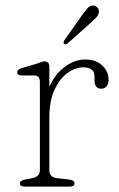

<svg xmlns="http://www.w3.org/2000/svg" viewBox="-20 -690 440 710"><path d="M162.5 -443V-369Q183.5 -416 219.8 -443Q256 -470 294.5 -470Q334.5 -470 358 -448Q381.5 -426 381.5 -394Q381.5 -380 374.2 -371Q367 -362 354.5 -362Q329.5 -362 329.5 -393V-406Q329.5 -425.5 318.2 -433.2Q307 -441 289 -441Q258.5 -441 229.5 -420Q200.5 -399 181.5 -357.8Q162.5 -316.5 162.5 -256V-61Q162.5 -34 191.5 -31L236.5 -26Q255.5 -23.5 255.5 -12Q255.5 0 238.5 0H70.5Q53.5 0 53.5 -12Q53.5 -22 72.5 -26L98.5 -31Q127.5 -36.5 127.5 -61V-387Q127.5 -411 106.5 -411H59.5Q43.5 -411 43.5 -423Q43.5 -433 59.5 -438L114.5 -454Q122 -456.5 130.5 -459.8Q139 -463 143.5 -463Q162.5 -463 162.5 -443ZM283.5 -634Q296.5 -652 305.8 -661.8Q315 -671.5 327.5 -669Q337 -667 342 -659.8Q347 -652.5 345.5 -643.5Q344 -634 335.8 -625.2Q327.5 -616.5 317 -607L229 -528.5Q223 -523.5 217.5 -528Q214 -530.5 215.2 -534.5Q216.5 -538.5 218.5 -542Z"/></svg>

Font: Fraunces 9pt SuperSoft Thin
Style: Regular
Weight: 100
Version: Version 1.000;[b76b70a41]